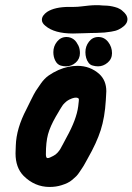

<svg xmlns="http://www.w3.org/2000/svg" viewBox="-20 -741 520 754"><path d="M270.5 -713.9Q284.2 -713.9 299.3 -715.8Q314.5 -717.8 329.6 -719.2Q344.7 -720.7 359.4 -720.7Q372.1 -720.7 379.9 -719.7Q380.9 -719.7 389.2 -719.2Q397.5 -718.8 399.9 -718.8Q402.3 -718.8 410.2 -717.8Q418 -716.8 421.4 -715.8Q424.8 -714.8 431.2 -713.4Q437.5 -711.9 441.9 -710Q446.3 -708 451.7 -705.1Q457 -702.1 460.9 -698.2Q480.5 -682.6 480.5 -665Q480.5 -651.4 467.8 -639.6Q458 -630.9 445.8 -625Q433.6 -619.1 416.5 -616.7Q399.4 -614.3 390.6 -613.3Q381.8 -612.3 359.4 -611.8Q336.9 -611.3 334 -611.3Q329.1 -611.3 304.7 -610.4Q280.3 -609.4 266.6 -609.4Q193.4 -609.4 158.2 -639.6Q144.5 -650.4 144.5 -663.1Q144.5 -671.9 149.9 -679.7Q155.3 -687.5 165 -694.3Q195.3 -713.9 252 -713.9ZM419.9 -532.2Q419.9 -509.8 402.8 -495.1Q385.7 -480.5 365.2 -480.5Q354.5 -480.5 344.7 -483.4Q335 -485.4 328.1 -494.1Q321.3 -502.9 318.4 -513.7Q315.4 -524.4 315.4 -536.1Q315.4 -559.6 329.6 -577.6Q343.8 -595.7 366.2 -595.7Q389.6 -595.7 404.8 -576.2Q419.9 -556.6 419.9 -532.2ZM293.9 -532.2Q293.9 -509.8 277.3 -495.1Q260.7 -480.5 239.3 -480.5Q228.5 -480.5 218.8 -483.4Q205.1 -487.3 197.3 -502.4Q189.5 -517.6 189.5 -536.1Q189.5 -559.6 204.1 -577.6Q218.8 -595.7 241.2 -595.7Q249 -595.7 256.3 -593.3Q263.7 -590.8 269.5 -586.4Q275.4 -582 279.8 -575.7Q284.2 -569.3 287.6 -562.5Q291 -555.7 292.5 -547.9Q293.9 -540 293.9 -532.2ZM72.3 -50.8Q41 -83 41 -138.7Q41 -144.5 41.5 -154.3Q42 -164.1 42 -168.9Q43.9 -236.3 84 -312.5Q86.9 -318.4 100.6 -346.2Q114.3 -374 120.6 -383.8Q127 -393.6 140.6 -413.1Q154.3 -432.6 170.9 -444.3Q187.5 -456.1 209 -465.8Q247.1 -482.4 284.2 -482.4Q334 -482.4 370.1 -450.2Q397.5 -424.8 397.5 -382.8Q397.5 -376 396.5 -363.8Q395.5 -351.6 395.5 -346.7Q391.6 -280.3 375.5 -230Q359.4 -179.7 324.2 -118.2Q321.3 -113.3 314.5 -100.6Q307.6 -87.9 303.7 -82.5Q299.8 -77.1 293 -66.4Q286.1 -55.7 279.8 -49.3Q273.4 -43 264.2 -35.2Q254.9 -27.3 244.6 -22.5Q234.4 -17.6 221.7 -13.7Q200.2 -6.8 174.8 -6.8Q116.2 -6.8 72.3 -50.8ZM199.2 -283.2Q176.8 -244.1 168.5 -213.4Q160.2 -182.6 160.2 -134.8Q160.2 -120.1 167 -120.1Q173.8 -120.1 189.5 -128.9Q199.2 -133.8 206.1 -141.6Q212.9 -149.4 216.3 -154.8Q219.7 -160.2 228 -176.3Q236.3 -192.4 241.2 -201.2Q280.3 -271.5 287.1 -323.2Q291 -351.6 289.1 -353.5Q282.2 -361.3 262.7 -354.5Q256.8 -352.5 251.5 -349.6Q246.1 -346.7 242.7 -344.2Q239.3 -341.8 234.4 -336.9Q229.5 -332 227.5 -329.6Q225.6 -327.1 220.7 -319.3Q215.8 -311.5 214.4 -309.1Q212.9 -306.6 207 -296.4Q201.2 -286.1 199.2 -283.2Z"/></svg>

Font: Essays1743
Style: BoldItalic
Weight: 700
Italic angle: -10°
Designer: Based on the typeface in a 1743 English translation of the essays of Montaigne.  PostScript/TrueType font designed by Jo
Version: Version 002.100